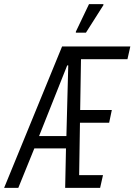

<svg xmlns="http://www.w3.org/2000/svg" viewBox="-49 -914 654 934"><path d="M-29 0 253 -688H585L571 -626H345L341 -379H495L482 -317H340L336 -62H452L438 0H268L272 -192H118L40 0ZM141 -252H274L283 -596H278ZM320 -755V-760L384 -894H454V-889L369 -755Z"/></svg>

Font: Saira ExtraCondensed
Style: Italic
Weight: 400
Width: 2
Italic angle: -12°
Designer: Hector Gatti with collaboration of the Omnibus-Type team
Foundry: Omnibus-Type
Version: Version 1.101